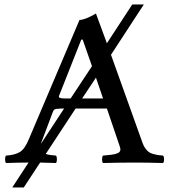

<svg xmlns="http://www.w3.org/2000/svg" viewBox="-20 -718 745 848"><path d="M160.2 -82 263.2 -238.8H253.9Q245.1 -238.8 241.2 -237.8Q227.1 -237.8 221.4 -234.6Q215.8 -231.4 212.9 -222.2L164.1 -92.8Q163.1 -90.8 160.2 -82ZM292 -283.2 386.2 -425.8 345.2 -543H338.9L241.2 -295.9Q238.3 -288.6 243.9 -285.9Q249.5 -283.2 266.1 -283.2ZM435.1 -283.2 403.8 -375 342.8 -283.2ZM452.1 -238.8H314L182.1 -38.1Q196.8 -32.7 227.1 -30.8Q231.4 -26.4 231.4 -14.4Q231.4 -2.4 227.1 2Q216.8 1.5 192.9 1Q168.9 0.5 157.2 0L85 109.9H34.2L106 0H98.1Q66.4 0 6.8 2Q2.4 -2.4 2.4 -14.4Q2.4 -26.4 6.8 -30.8Q45.4 -33.2 67.4 -46.4Q89.4 -59.6 106.9 -102.1L331.1 -629.9Q355 -629.9 403.8 -658.2L452.1 -526.9L564 -698.2H615.2L470.2 -476.1L609.9 -85.9Q614.7 -71.8 622.6 -61.8Q630.4 -51.8 637.2 -46.6Q644 -41.5 657 -37.8Q669.9 -34.2 677 -33.2Q684.1 -32.2 700.2 -30.8Q704.6 -26.4 704.6 -14.4Q704.6 -2.4 700.2 2Q627.9 0 579.1 0Q509.3 0 435.1 2Q430.7 -2.4 430.7 -14.4Q430.7 -26.4 435.1 -30.8Q438.5 -31.2 446.8 -32Q455.1 -32.7 459 -33.2Q490.2 -35.6 503.4 -43.5Q516.6 -51.3 508.8 -71.8Z"/></svg>

Font: Common Serif Medium
Style: Regular
Weight: 500
Designer: Philipp H. Poll, Khaled Hosny
Foundry: Stefan Peev, Context Ltd.
Version: Version 1.026